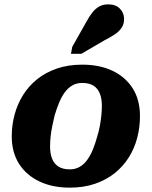

<svg xmlns="http://www.w3.org/2000/svg" viewBox="-20 -848 698 882"><path d="M426 -219Q434 -244 438.5 -268.5Q443 -293 445.5 -317Q448 -341 448 -362Q448 -395 438.5 -418.5Q429 -442 409.5 -454.5Q390 -467 357 -467Q332 -467 312 -455.5Q292 -444 277 -423Q262 -402 251 -375Q240 -348 231 -318Q225 -293 220 -268.5Q215 -244 212.5 -220.5Q210 -197 210 -175Q210 -142 219.5 -118.5Q229 -95 249 -82.5Q269 -70 301 -70Q326 -70 346 -81.5Q366 -93 381 -114Q396 -135 407 -162Q418 -189 426 -219ZM34 -222Q34 -273 47 -321.5Q60 -370 86 -411.5Q112 -453 150.5 -484Q189 -515 241 -533Q293 -551 358 -551Q438 -551 497.5 -522.5Q557 -494 590 -441.5Q623 -389 623 -315Q623 -264 610.5 -215.5Q598 -167 572 -125.5Q546 -84 507.5 -53Q469 -22 417 -4Q365 14 300 14Q221 14 161 -14.5Q101 -43 67.5 -95.5Q34 -148 34 -222ZM378 -750Q391 -774 405 -791.5Q419 -809 436.5 -818.5Q454 -828 477 -828Q512 -828 531 -808Q550 -788 550 -761Q550 -738 539 -721Q528 -704 508 -690.5Q488 -677 462 -664L354 -601H306L312 -633Z"/></svg>

Font: Roboto Serif
Style: Bold Italic
Weight: 700
Italic angle: -10°
Designer: Greg Gazdowicz
Foundry: Commercial Type
Version: Version 1.008